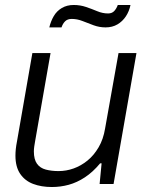

<svg xmlns="http://www.w3.org/2000/svg" viewBox="-20 -739 593 771"><path d="M188 12Q146 12 113 -0.5Q80 -13 61 -41Q42 -69 42 -114Q42 -127 43.5 -141Q45 -155 48 -170L110 -526H183L121 -172Q119 -161 117.5 -150.5Q116 -140 116 -131Q116 -99 128.5 -81.5Q141 -64 164 -58Q187 -52 215 -52Q246 -52 275.5 -62.5Q305 -73 331 -94Q357 -115 376 -147.5Q395 -180 402 -223L456 -526H528L436 0H380L388 -83H382Q353 -48 321 -27Q289 -6 256 3Q223 12 188 12ZM178 -629Q184 -654 196 -674.5Q208 -695 228.5 -707Q249 -719 276 -719Q302 -719 325.5 -711Q349 -703 370.5 -694Q392 -685 414 -685Q430 -685 439 -695Q448 -705 453 -719H504Q499 -694 485.5 -673.5Q472 -653 451.5 -641Q431 -629 404 -629Q379 -629 356 -637.5Q333 -646 311.5 -654.5Q290 -663 268 -663Q251 -663 241.5 -653.5Q232 -644 227 -629Z"/></svg>

Font: Archivo SemiBold Light
Style: Italic
Weight: 300
Italic angle: -10°
Version: Version 2.001